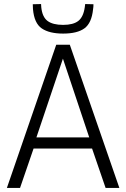

<svg xmlns="http://www.w3.org/2000/svg" viewBox="-20 -929 624 949"><path d="M14 0 258 -708H325L570 0H502L435 -195H146L79 0ZM160 -250H421L291 -639ZM292 -763Q224 -763 186.5 -788.5Q149 -814 143 -884Q142 -894 142 -908L183 -909Q183 -905 183.5 -900.5Q184 -896 184 -893Q189 -845 215 -825.5Q241 -806 292 -806Q342 -806 367 -825.5Q392 -845 399 -893Q400 -900 401 -909L442 -908Q442 -895 440 -883Q433 -815 397.5 -789Q362 -763 292 -763Z"/></svg>

Font: Georama Light
Style: Regular
Weight: 300
Designer: Jean-Baptiste Levee
Foundry: Production Type
Version: Version 1.000